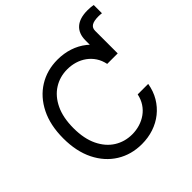

<svg xmlns="http://www.w3.org/2000/svg" viewBox="-208 -1006 1200 1200"><g transform="rotate(-45 392.0 -406.5)"><path d="M590.8 -498.5V-698.2Q590.8 -758.8 627 -790.8Q663.1 -822.8 732.4 -822.8Q748.5 -822.8 762.5 -821.5Q776.4 -820.3 783.7 -818.4V-745.6Q775.9 -746.6 768.6 -747.1Q761.2 -747.6 754.9 -747.6Q713.9 -747.6 694.8 -735.6Q675.8 -723.6 675.8 -698.2V-498.5ZM382.3 9.8Q289.1 9.8 216.1 -35.4Q143.1 -80.6 101.3 -164.3Q59.6 -248 59.6 -363.3Q59.6 -479 101.3 -562.7Q143.1 -646.5 216.1 -691.9Q289.1 -737.3 382.3 -737.3Q437.5 -737.3 486.6 -721.2Q535.6 -705.1 574.7 -674.1Q613.8 -643.1 639.9 -598.9Q666 -554.7 675.8 -498.5H583Q575.2 -536.1 556.4 -564.5Q537.6 -592.8 510.5 -612.3Q483.4 -631.8 450.7 -641.6Q418 -651.4 382.3 -651.4Q316.9 -651.4 264.2 -618.2Q211.4 -585 180.7 -520.8Q149.9 -456.5 149.9 -363.3Q149.9 -270.5 180.9 -206.3Q211.9 -142.1 264.6 -109.1Q317.4 -76.2 382.3 -76.2Q418 -76.2 450.7 -86.2Q483.4 -96.2 510.5 -115.5Q537.6 -134.8 556.4 -163.3Q575.2 -191.9 583 -229H675.8Q666.5 -173.3 640.4 -129.4Q614.3 -85.4 575.2 -54.2Q536.1 -22.9 487.1 -6.6Q438 9.8 382.3 9.8Z"/></g></svg>

Font: Inter Variable
Style: Regular
Weight: 400
Designer: Rasmus Andersson
Foundry: rsms
Version: Version 4.001;git-9221beed3